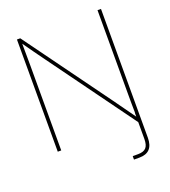

<svg xmlns="http://www.w3.org/2000/svg" viewBox="-164 -847 1036 1170"><g transform="rotate(-20 354.5 -262.0)"><path d="M502 204.1V181.6H537.1Q572.3 181.6 588.4 164.6Q604.5 147.5 604.5 107.4V-1.5L204.6 -551.3Q178.7 -586.4 153.8 -621.6Q128.9 -656.7 103.5 -692.4Q103.5 -656.7 104 -621.6Q104.5 -586.4 104.5 -551.3V0H82V-727.5H103.5L505.4 -175.3Q530.3 -140.6 554.9 -106.2Q579.6 -71.8 604.5 -37.1V-62.5H605.5Q605 -90.8 604.7 -118.9Q604.5 -147 604.5 -175.3V-727.5H627V107.4Q627 204.1 537.1 204.1Z"/></g></svg>

Font: Inter Display Thin
Style: Regular
Weight: 100
Designer: Rasmus Andersson
Foundry: rsms
Version: Version 4.000;git-a52131595